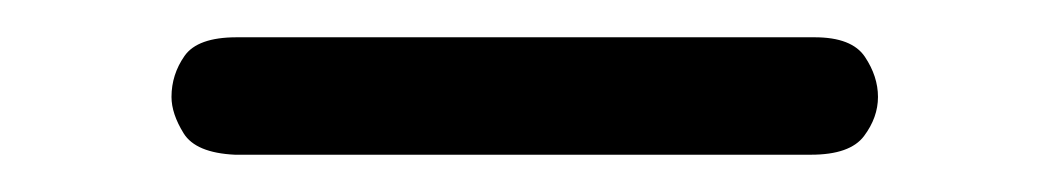

<svg xmlns="http://www.w3.org/2000/svg" viewBox="-20 -642 565 103"><path d="M72 -590Q72 -602 79 -612Q86 -622 107 -622H417Q437 -622 444 -611.5Q451 -601 451 -590Q451 -579 443.5 -569Q436 -559 415 -559H106Q85 -560 78.5 -570.5Q72 -581 72 -590Z"/></svg>

Font: CMU Typewriter Custom
Style: Regular
Weight: 500
Monospace: yes
Version: Version 0.7.0